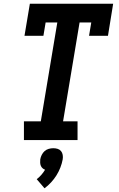

<svg xmlns="http://www.w3.org/2000/svg" viewBox="-20 -755 640 1035"><path d="M109 0V-101H200L289 -634H226L214 -562H112L141 -735H590L562 -562H460L472 -634H409L320 -101H398V0ZM220 260 178 211Q191 201 202.5 188Q214 175 223 160Q215 157 209 151.5Q203 146 200 138.5Q197 131 196.5 122Q196 113 197 104Q199 92 205 80Q211 68 220.5 59.5Q230 51 242.5 47.5Q255 44 267 44Q280 44 291 47.5Q302 51 309 59.5Q316 68 318 80Q320 92 318 104Q314 126 305.5 148Q297 170 284.5 190Q272 210 255.5 228Q239 246 220 260Z"/></svg>

Font: Iosevka Slab Extended
Style: Bold Italic
Weight: 700
Width: 7
Italic angle: -9°
Monospace: yes
Designer: Belleve Invis
Foundry: Belleve Invis
Version: Version 11.1.0; ttfautohint (v1.8.3)